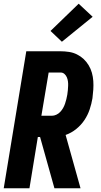

<svg xmlns="http://www.w3.org/2000/svg" viewBox="-20 -1010 540 1030"><path d="M272 0 195 -275H183L138 0H0L121 -735H304Q327 -735 350 -731.5Q373 -728 393 -718Q413 -708 428.5 -693.5Q444 -679 455.5 -660Q467 -641 473 -619.5Q479 -598 480.5 -575.5Q482 -553 480.5 -529.5Q479 -506 476 -483Q471 -453 461 -423Q451 -393 433 -366Q415 -339 389 -318Q363 -297 332 -286L412 0ZM202 -389H258Q270 -389 282 -394.5Q294 -400 303 -409.5Q312 -419 318.5 -430.5Q325 -442 329 -454Q333 -466 336 -478Q339 -490 341 -502Q343 -514 344 -526Q345 -538 345.5 -550Q346 -562 344.5 -573.5Q343 -585 338.5 -595.5Q334 -606 325.5 -613.5Q317 -621 305 -621H241ZM312 -786 251 -844 402 -990 477 -920Z"/></svg>

Font: Iosevka Heavy
Style: Italic
Weight: 900
Italic angle: -9°
Monospace: yes
Designer: Belleve Invis
Foundry: Belleve Invis
Version: Version 32.5.0; ttfautohint (v1.8.4)